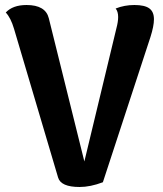

<svg xmlns="http://www.w3.org/2000/svg" viewBox="-20 -732 652 767"><path d="M517 -712Q558 -712 576.5 -698.5Q595 -685 595 -655Q595 -628 581 -584L391 -4Q341 15 298 15Q223 15 212 -23L36 -617Q23 -661 3 -682Q31 -712 86 -712Q162 -712 175 -659L317 -87L445 -619Q452 -645 452 -664Q452 -686 442 -698Q477 -712 517 -712Z"/></svg>

Font: Arima Koshi Bold
Style: Regular
Weight: 700
Designer: Joana Correia and Natanael Gama
Foundry: NDISCOVER
Version: Version 1.019;PS 001.019;hotconv 1.0.88;makeotf.lib2.5.64775